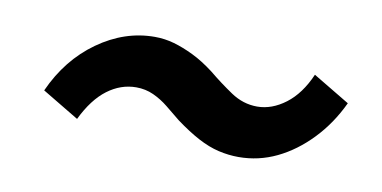

<svg xmlns="http://www.w3.org/2000/svg" viewBox="-33 -428 563 283"><g transform="rotate(10 249.0 -286.5)"><path d="M333 -210Q318 -210 303 -213.5Q288 -217 272 -225.5Q256 -234 237 -248Q226 -257 215.5 -265.5Q205 -274 193 -279.5Q181 -285 167 -285Q144 -285 124 -270Q104 -255 89 -224L34 -257Q56 -306 96 -334.5Q136 -363 181 -363Q196 -363 210 -359Q224 -355 239.5 -347.5Q255 -340 272 -327Q289 -313 307.5 -300.5Q326 -288 347 -288Q369 -288 389.5 -303.5Q410 -319 423 -349L478 -316Q463 -284 440 -260Q417 -236 390 -223Q363 -210 333 -210Z"/></g></svg>

Font: Nunito Sans 10pt Condensed
Style: Bold Italic
Weight: 700
Width: 3
Italic angle: -9°
Designer: Vernon Adams
Foundry: Vernon Adams
Version: Version 3.101;gftools[0.9.27]